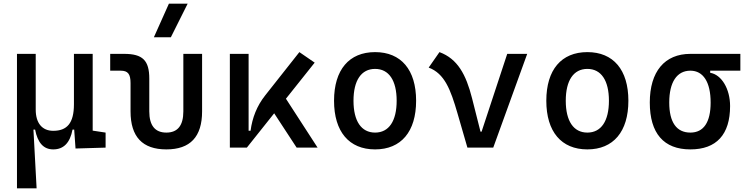

<svg xmlns="http://www.w3.org/2000/svg" viewBox="-20 -815 4142 1060"><path d="M273.9 9.8C331.1 9.8 366.7 -26.4 380.4 -99.6H389.6L397 4.9L563 0V-83L491.7 -93.8V-517.6H388.2V-239.3C388.2 -133.8 349.1 -92.8 273.9 -92.8C212.9 -92.8 177.2 -134.8 177.2 -210V-517.6H73.7V224.6H182.1L164.6 -99.6H173.8C188 -26.4 220.7 9.8 273.9 9.8Z M898.4 9.8C1030.3 9.8 1095.7 -59.6 1095.7 -200.2V-517.6H992.2V-200.2C992.2 -122.1 960.9 -83 898.4 -83C835.9 -83 804.2 -122.1 804.2 -200.2V-380.9C804.2 -481.4 767.6 -517.6 665.5 -517.6H588.4V-424.8H646C686 -424.8 700.7 -406.7 700.7 -356.4V-200.2C700.7 -59.6 766.6 9.8 898.4 9.8ZM829.6 -609.4H923.3L1016.1 -794.9H912.6Z M1249 0H1342.8L1493.7 -189.5L1617.7 0H1733.4L1558.6 -270L1717.3 -469.2L1632.8 -527.3L1444.3 -288.6C1397.9 -230 1373 -165 1363.3 -93.3H1352.5V-517.6H1249Z M2050.8 9.8C2194.3 9.8 2277.3 -87.9 2277.3 -258.8C2277.3 -429.7 2194.3 -527.3 2050.8 -527.3C1907.2 -527.3 1824.2 -429.7 1824.2 -258.8C1824.2 -87.9 1907.2 9.8 2050.8 9.8ZM2050.8 -83C1974.6 -83 1931.6 -146.5 1931.6 -258.8C1931.6 -371.1 1974.6 -434.6 2050.8 -434.6C2127 -434.6 2169.9 -371.1 2169.9 -258.8C2169.9 -146.5 2127 -83 2050.8 -83Z M2560.5 0H2703.1L2890.6 -517.6H2780.3L2638.7 -87.9H2632.8L2585.9 -273.4C2552.7 -403.8 2506.3 -490.2 2406.2 -527.3L2346.7 -441.9C2434.6 -408.7 2467.3 -321.3 2505.4 -190.4Z M3222.7 9.8C3366.2 9.8 3449.2 -87.9 3449.2 -258.8C3449.2 -429.7 3366.2 -527.3 3222.7 -527.3C3079.1 -527.3 2996.1 -429.7 2996.1 -258.8C2996.1 -87.9 3079.1 9.8 3222.7 9.8ZM3222.7 -83C3146.5 -83 3103.5 -146.5 3103.5 -258.8C3103.5 -371.1 3146.5 -434.6 3222.7 -434.6C3298.8 -434.6 3341.8 -371.1 3341.8 -258.8C3341.8 -146.5 3298.8 -83 3222.7 -83Z M3791.5 9.8C3935.5 9.8 4010.7 -72.3 4010.7 -229.5C4010.7 -323.7 3963.9 -402.8 3900.9 -413.1V-424.8H4067.4V-517.6H3791.5C3649.4 -517.6 3567.4 -419.9 3567.4 -249C3567.4 -79.1 3644 9.8 3791.5 9.8ZM3791.5 -83C3714.8 -83 3674.8 -140.1 3674.8 -249C3674.8 -361.3 3716.8 -424.8 3791.5 -424.8C3862.8 -424.8 3903.3 -361.3 3903.3 -249C3903.3 -140.1 3864.7 -83 3791.5 -83Z"/></svg>

Font: CaskaydiaCove Nerd Font
Style: Regular
Weight: 400
Designer: Aaron Bell
Foundry: Saja Typeworks
Version: Version 2111.1;Nerd Fonts 2.3.3